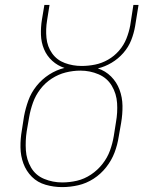

<svg xmlns="http://www.w3.org/2000/svg" viewBox="-20 -755 616 783"><path d="M233 8H234Q266 8 299 0.5Q332 -7 361.5 -26Q391 -45 413 -73Q435 -101 447 -132.5Q459 -164 464 -197L474 -254Q480 -289 479.5 -323.5Q479 -358 467.5 -389Q456 -420 433 -443Q410 -466 379 -476Q408 -483 435 -499Q462 -515 483 -539Q504 -563 515 -591Q526 -619 531 -648L545 -735H524L511 -651Q506 -624 495.5 -597.5Q485 -571 465.5 -548.5Q446 -526 420.5 -511.5Q395 -497 367.5 -491.5Q340 -486 313 -486Q277 -486 244.5 -498Q212 -510 192.5 -537.5Q173 -565 169.5 -600.5Q166 -636 172 -672L182 -735H161L151 -675Q146 -644 147 -613Q148 -582 159.5 -554.5Q171 -527 193 -507Q215 -487 243 -478Q210 -470 180.5 -451Q151 -432 129 -404.5Q107 -377 95.5 -345Q84 -313 78 -281L69 -223Q63 -189 63.5 -154Q64 -119 75.5 -88Q87 -57 110 -34Q133 -11 166 -1.5Q199 8 233 8ZM234 -11Q195 -11 160 -25.5Q125 -40 106.5 -72Q88 -104 85.5 -142.5Q83 -181 89 -220L99 -278Q104 -307 114.5 -336.5Q125 -366 144.5 -391.5Q164 -417 191 -434.5Q218 -452 248 -459.5Q278 -467 308 -467Q347 -467 382 -452Q417 -437 436 -405Q455 -373 457.5 -334.5Q460 -296 453 -257L444 -200Q439 -170 428.5 -141Q418 -112 398 -86.5Q378 -61 351 -43Q324 -25 294 -18Q264 -11 234 -11Z"/></svg>

Font: Iosevka Sparkle Thin
Style: Italic
Weight: 100
Italic angle: -9°
Designer: Belleve Invis
Foundry: Belleve Invis
Version: Version 4.5.0; ttfautohint (v1.8.3)